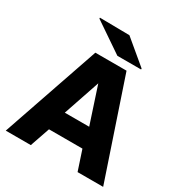

<svg xmlns="http://www.w3.org/2000/svg" viewBox="-212 -1095 1179 1248"><g transform="rotate(30 377.5 -471.0)"><path d="M497 -730 743 0H551L502 -148H251L200 0H12L263 -730ZM175 -935V-942L398 -939L575 -791V-784H397ZM286 -293H469L379 -567Z"/></g></svg>

Font: Nacelle Heavy
Style: Regular
Weight: 800
Designer: Sora Sagano
Foundry: Sora Sagano
Version: Version 1.000;FEAKit 1.0